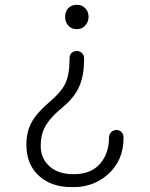

<svg xmlns="http://www.w3.org/2000/svg" viewBox="-20 -639 623 799"><path d="M277.3 139.6H287.1Q369.1 139.6 428.7 86.9Q494.1 29.3 494.1 -65.4Q494.1 -82 484.4 -90.8Q475.6 -98.6 463.9 -97.7Q451.2 -97.7 442.4 -88.9Q433.6 -80.1 433.6 -65.4Q433.6 -11.7 407.2 28.3Q369.1 85.9 287.1 85.9Q215.8 85.9 179.7 46.9Q149.4 15.6 149.4 -32.2Q149.4 -78.1 168 -112.3Q189.5 -151.4 246.1 -197.3Q292 -236.3 311.5 -283.2Q330.1 -328.1 330.1 -395.5Q330.1 -410.2 320.3 -418.9Q311.5 -426.8 299.8 -426.8Q287.1 -426.8 278.3 -418.9Q269.5 -411.1 269.5 -395.5Q269.5 -329.1 252 -292Q235.4 -256.8 188.5 -216.8Q134.8 -171.9 111.3 -129.9Q89.8 -89.8 89.8 -37.1Q89.8 47.9 145.5 95.7Q196.3 139.6 277.3 139.6ZM299.8 -517.6Q322.3 -517.6 335.9 -534.2Q348.6 -548.8 348.6 -569.3Q348.6 -589.8 335.9 -603.5Q322.3 -619.1 299.8 -619.1Q276.4 -619.1 262.7 -603.5Q251 -589.8 251 -569.3Q251 -548.8 262.7 -534.2Q276.4 -517.6 299.8 -517.6Z"/></svg>

Font: Gulim
Style: Regular
Weight: 400
Version: Version 2.21